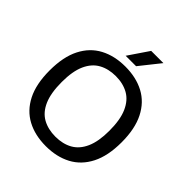

<svg xmlns="http://www.w3.org/2000/svg" viewBox="-250 -1116 1294 1294"><g transform="rotate(45 397.0 -469.0)"><path d="M397 9.5Q293.5 9.5 216.5 -31.5Q139.5 -72.5 96.8 -156.5Q54 -240.5 54 -370Q54 -499.5 96.8 -583.5Q139.5 -667.5 216.8 -708.5Q294 -749.5 397 -749.5Q500.5 -749.5 577.5 -708.5Q654.5 -667.5 697.2 -583.2Q740 -499 740 -370Q740 -241 697 -156.8Q654 -72.5 576.8 -31.5Q499.5 9.5 397 9.5ZM397 -81.5Q467 -81.5 518.5 -110.2Q570 -139 598.2 -202Q626.5 -265 626.5 -367Q626.5 -472 598 -536.2Q569.5 -600.5 518 -629.5Q466.5 -658.5 397 -658.5Q327.5 -658.5 275.8 -630Q224 -601.5 195.5 -538.5Q167 -475.5 167 -373Q167 -267.5 195.2 -203.2Q223.5 -139 275.2 -110.2Q327 -81.5 397 -81.5ZM346.5 -802 445 -947H561.5L446 -802Z"/></g></svg>

Font: Encode Sans SC SemiExpanded Medium
Style: Regular
Weight: 500
Width: 6
Designer: Multiple Designers
Foundry: Impallari Type
Version: Version 3.002